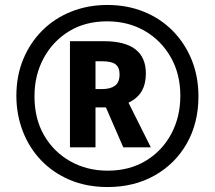

<svg xmlns="http://www.w3.org/2000/svg" viewBox="-20 -744 866 774"><path d="M414 10Q329 10 261 -19Q193 -48 145 -98.5Q97 -149 71.5 -216Q46 -283 46 -358Q46 -439 74 -506Q102 -573 151.5 -622Q201 -671 268 -697.5Q335 -724 413 -724Q493 -724 560.5 -696.5Q628 -669 677 -619Q726 -569 753 -502Q780 -435 780 -355Q780 -249 733.5 -166.5Q687 -84 604 -37Q521 10 414 10ZM414 -56Q502 -56 568 -96Q634 -136 670.5 -204.5Q707 -273 707 -358Q707 -446 668 -514Q629 -582 562.5 -620Q496 -658 412 -658Q324 -658 258.5 -618Q193 -578 156 -509.5Q119 -441 119 -356Q119 -265 158 -198Q197 -131 264 -93.5Q331 -56 414 -56ZM262 -150V-578H398Q568 -578 568 -448Q568 -406 551.5 -377Q535 -348 498 -330L588 -150H477L407 -311H365V-150ZM392 -385Q425 -385 443.5 -398.5Q462 -412 462 -444Q462 -472 446 -484.5Q430 -497 392 -497H365V-385Z"/></svg>

Font: Noto Sans Lao UI ExtCond
Style: Bold
Weight: 700
Width: 2
Designer: Monotype Design Team
Foundry: Monotype Imaging Inc.
Version: Version 2.000; ttfautohint (v1.8.4.7-5d5b)